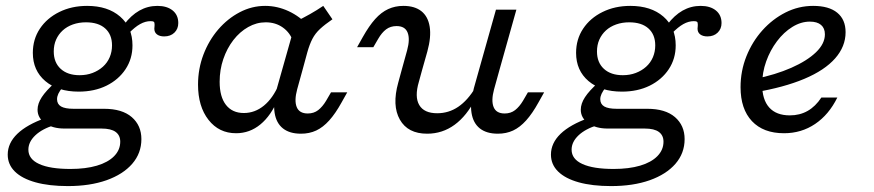

<svg xmlns="http://www.w3.org/2000/svg" viewBox="-20 -446 3001 659"><path d="M212.9 192.7Q148.4 192.7 102 179.8Q55.6 166.9 31 142.7Q6.5 118.5 6.5 84.7Q6.5 45.2 39.5 13.3Q72.6 -18.5 136.3 -41.1L167.7 -16.9Q125 -4 101.2 18.5Q77.4 41.1 77.4 67.7Q77.4 100 114.5 116.9Q151.6 133.9 221.8 133.9Q274.2 133.9 312.5 122.6Q350.8 111.3 371.8 89.9Q392.7 68.5 392.7 40.3Q392.7 18.5 377 6.9Q361.3 -4.8 328.2 -4.8H200.8Q160.5 -4.8 134.7 -23Q108.9 -41.1 108.9 -69.4Q108.9 -90.3 123.4 -112.5Q137.9 -134.7 168.5 -162.1L195.2 -146.8Q184.7 -133.9 180.2 -124.2Q175.8 -114.5 175.8 -105.6Q175.8 -88.7 189.5 -80.6Q203.2 -72.6 232.3 -72.6H337.1Q399.2 -72.6 432.3 -44Q465.3 -15.3 465.3 31.5Q465.3 79.8 433.9 116.1Q402.4 152.4 345.6 172.6Q288.7 192.7 212.9 192.7ZM250 -131.5Q178.2 -131.5 135.5 -167.7Q92.7 -204 92.7 -264.5Q92.7 -311.3 116.9 -347.6Q141.1 -383.9 183.5 -404.8Q225.8 -425.8 279 -425.8Q350 -425.8 392.3 -389.1Q434.7 -352.4 434.7 -290.3Q434.7 -244.4 410.9 -208.5Q387.1 -172.6 345.6 -152Q304 -131.5 250 -131.5ZM253.2 -187.9Q277.4 -187.9 297.6 -195.6Q317.7 -203.2 333.1 -216.9Q348.4 -230.6 356.5 -249.6Q364.5 -268.5 364.5 -290.3Q364.5 -327.4 341.1 -348.4Q317.7 -369.4 275 -369.4Q250.8 -369.4 230.2 -362.1Q209.7 -354.8 195.2 -341.5Q180.6 -328.2 172.6 -310.1Q164.5 -291.9 164.5 -269.4Q164.5 -231.5 188.3 -209.7Q212.1 -187.9 253.2 -187.9ZM543.5 -321Q528.2 -321 519 -327.8Q509.7 -334.7 509.7 -347.6Q509.7 -350 510.1 -352.8Q510.5 -355.6 510.5 -358.5Q510.5 -361.3 510.5 -362.9Q510.5 -369.4 507.7 -371.4Q504.8 -373.4 496.8 -373.4Q479 -373.4 460.9 -363.3Q442.7 -353.2 421.8 -331.5L405.6 -361.3Q429.8 -393.5 458.5 -409.7Q487.1 -425.8 520.2 -425.8Q553.2 -425.8 572.6 -410.1Q591.9 -394.4 591.9 -366.9Q591.9 -346.8 578.6 -333.9Q565.3 -321 543.5 -321Z M790.3 11.3Q731.5 11.3 695.6 -34.7Q659.7 -80.6 659.7 -155.6Q659.7 -209.7 678.2 -258.5Q696.8 -307.3 729 -344.8Q761.3 -382.3 802.8 -404Q844.4 -425.8 890.3 -425.8Q931.5 -425.8 970.6 -407.7Q1009.7 -389.5 1039.5 -356.5L986.3 -303.2Q975.8 -333.9 950.8 -351.6Q925.8 -369.4 891.9 -369.4Q860.5 -369.4 831.9 -353.2Q803.2 -337.1 781 -308.5Q758.9 -279.8 746.4 -243.1Q733.9 -206.5 733.9 -165.3Q733.9 -113.7 755.6 -85.9Q777.4 -58.1 816.9 -58.1Q854.8 -58.1 885.9 -83.5Q916.9 -108.9 937.1 -156.5L933.9 -105.6Q910.5 -49.2 873.8 -19Q837.1 11.3 790.3 11.3ZM948.4 -206.5 995.2 -371.8Q1021 -384.7 1044 -397.6Q1066.9 -410.5 1089.5 -425.8L1121 -379.8Q1095.2 -362.1 1078.6 -346.8Q1062.1 -331.5 1052.4 -312.9Q1042.7 -294.4 1034.7 -266.1L1018.5 -206.5ZM1000 -139.5Q989.5 -100.8 998.4 -78.6Q1007.3 -56.5 1036.3 -56.5Q1057.3 -56.5 1072.2 -68.1Q1087.1 -79.8 1099.2 -100L1116.1 -129H1171.8L1152.4 -94.4Q1131.5 -56.5 1110.1 -32.7Q1088.7 -8.9 1065.3 2Q1041.9 12.9 1012.9 12.9Q974.2 12.9 951.2 -5.2Q928.2 -23.4 922.6 -58.5Q916.9 -93.5 930.6 -143.5L948.4 -206.5H1018.5Z M1429 -206.5 1417.7 -165.3Q1402.4 -113.7 1419 -85.5Q1435.5 -57.3 1480.6 -57.3Q1520.2 -57.3 1552.8 -79.4Q1585.5 -101.6 1612.1 -146V-107.3Q1582.3 -48.4 1540.3 -17.7Q1498.4 12.9 1446 12.9Q1379.8 12.9 1352.4 -35.5Q1325 -83.9 1346.8 -162.1L1358.9 -206.5ZM1358.9 -206.5 1377.4 -273.4Q1387.9 -312.1 1379 -334.3Q1370.2 -356.5 1341.1 -356.5Q1320.2 -356.5 1305.2 -345.2Q1290.3 -333.9 1278.2 -312.9L1261.3 -283.9H1205.6L1225 -318.5Q1246.8 -357.3 1267.7 -380.6Q1288.7 -404 1312.5 -414.9Q1336.3 -425.8 1364.5 -425.8Q1403.2 -425.8 1426.2 -407.7Q1449.2 -389.5 1454.8 -354.4Q1460.5 -319.4 1446.8 -269.4L1429 -206.5ZM1624.2 -206.5 1682.3 -412.9H1752.4L1694.4 -206.5ZM1675.8 -139.5Q1665.3 -100.8 1674.2 -78.6Q1683.1 -56.5 1712.1 -56.5Q1733.1 -56.5 1748 -68.1Q1762.9 -79.8 1775 -100L1791.9 -129H1847.6L1828.2 -94.4Q1807.3 -56.5 1785.9 -32.7Q1764.5 -8.9 1741.1 2Q1717.7 12.9 1688.7 12.9Q1650 12.9 1627 -5.2Q1604 -23.4 1598.4 -58.5Q1592.7 -93.5 1606.5 -143.5L1624.2 -206.5H1694.4Z M2077.4 192.7Q2012.9 192.7 1966.5 179.8Q1920.2 166.9 1895.6 142.7Q1871 118.5 1871 84.7Q1871 45.2 1904 13.3Q1937.1 -18.5 2000.8 -41.1L2032.3 -16.9Q1989.5 -4 1965.7 18.5Q1941.9 41.1 1941.9 67.7Q1941.9 100 1979 116.9Q2016.1 133.9 2086.3 133.9Q2138.7 133.9 2177 122.6Q2215.3 111.3 2236.3 89.9Q2257.3 68.5 2257.3 40.3Q2257.3 18.5 2241.5 6.9Q2225.8 -4.8 2192.7 -4.8H2065.3Q2025 -4.8 1999.2 -23Q1973.4 -41.1 1973.4 -69.4Q1973.4 -90.3 1987.9 -112.5Q2002.4 -134.7 2033.1 -162.1L2059.7 -146.8Q2049.2 -133.9 2044.8 -124.2Q2040.3 -114.5 2040.3 -105.6Q2040.3 -88.7 2054 -80.6Q2067.7 -72.6 2096.8 -72.6H2201.6Q2263.7 -72.6 2296.8 -44Q2329.8 -15.3 2329.8 31.5Q2329.8 79.8 2298.4 116.1Q2266.9 152.4 2210.1 172.6Q2153.2 192.7 2077.4 192.7ZM2114.5 -131.5Q2042.7 -131.5 2000 -167.7Q1957.3 -204 1957.3 -264.5Q1957.3 -311.3 1981.5 -347.6Q2005.6 -383.9 2048 -404.8Q2090.3 -425.8 2143.5 -425.8Q2214.5 -425.8 2256.9 -389.1Q2299.2 -352.4 2299.2 -290.3Q2299.2 -244.4 2275.4 -208.5Q2251.6 -172.6 2210.1 -152Q2168.5 -131.5 2114.5 -131.5ZM2117.7 -187.9Q2141.9 -187.9 2162.1 -195.6Q2182.3 -203.2 2197.6 -216.9Q2212.9 -230.6 2221 -249.6Q2229 -268.5 2229 -290.3Q2229 -327.4 2205.6 -348.4Q2182.3 -369.4 2139.5 -369.4Q2115.3 -369.4 2094.8 -362.1Q2074.2 -354.8 2059.7 -341.5Q2045.2 -328.2 2037.1 -310.1Q2029 -291.9 2029 -269.4Q2029 -231.5 2052.8 -209.7Q2076.6 -187.9 2117.7 -187.9ZM2408.1 -321Q2392.7 -321 2383.5 -327.8Q2374.2 -334.7 2374.2 -347.6Q2374.2 -350 2374.6 -352.8Q2375 -355.6 2375 -358.5Q2375 -361.3 2375 -362.9Q2375 -369.4 2372.2 -371.4Q2369.4 -373.4 2361.3 -373.4Q2343.5 -373.4 2325.4 -363.3Q2307.3 -353.2 2286.3 -331.5L2270.2 -361.3Q2294.4 -393.5 2323 -409.7Q2351.6 -425.8 2384.7 -425.8Q2417.7 -425.8 2437.1 -410.1Q2456.5 -394.4 2456.5 -366.9Q2456.5 -346.8 2443.1 -333.9Q2429.8 -321 2408.1 -321Z M2671 11.3Q2600 11.3 2560.9 -30.2Q2521.8 -71.8 2521.8 -146.8Q2521.8 -202.4 2541.9 -252.8Q2562.1 -303.2 2596.8 -341.9Q2631.5 -380.6 2676.2 -403.2Q2721 -425.8 2771 -425.8Q2825 -425.8 2853.6 -402.4Q2882.3 -379 2882.3 -335.5Q2882.3 -286.3 2846.4 -245.6Q2810.5 -204.8 2740.7 -175.4Q2671 -146 2570.2 -129L2571 -175Q2641.9 -189.5 2696 -213.3Q2750 -237.1 2780.6 -266.5Q2811.3 -296 2811.3 -328.2Q2811.3 -349.2 2798 -360.5Q2784.7 -371.8 2759.7 -371.8Q2729 -371.8 2699.6 -353.6Q2670.2 -335.5 2646.8 -304.4Q2623.4 -273.4 2609.7 -235.1Q2596 -196.8 2596 -155.6Q2596 -104 2620.2 -77Q2644.4 -50 2691.1 -50Q2725 -50 2752 -65.3Q2779 -80.6 2799.2 -111.3H2854Q2825 -52.4 2777.8 -20.6Q2730.6 11.3 2671 11.3Z"/></svg>

Font: Playfair 5pt SemiExpanded Light
Style: Italic
Weight: 300
Width: 6
Italic angle: -15.6°
Designer: Claus Eggers Sørensen
Foundry: Claus Eggers Sørensen
Version: Version 2.203